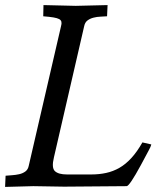

<svg xmlns="http://www.w3.org/2000/svg" viewBox="-20 -732 615 755"><path d="M278 -709 403 -712 401 -668Q389 -667 375 -666.5Q361 -666 347.5 -662.5Q334 -659 324 -651.5Q314 -644 311 -629L192 -113Q182 -72 196 -59Q210 -46 243 -46H340Q370 -46 397.5 -52Q425 -58 449.5 -72Q474 -86 496.5 -110.5Q519 -135 540 -172L575 -164Q573 -155 564.5 -140Q556 -125 534 -83Q489 0 478 0L232 2L111 0L0 3L2 -41Q13 -42 27.5 -43Q42 -44 55.5 -47Q69 -50 79.5 -57.5Q90 -65 93 -80L220 -629Q223 -639 221.5 -646Q220 -653 212.5 -657Q205 -661 190 -663.5Q175 -666 150 -668L151 -712Z"/></svg>

Font: Lusitana
Style: Italic
Weight: 400
Italic angle: -12°
Designer: Ana Paula Megda
Foundry: Ana Paula Megda
Version: Version 1.000; ttfautohint (v1.1) -l 8 -r 50 -G 200 -x 14 -D